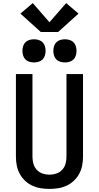

<svg xmlns="http://www.w3.org/2000/svg" viewBox="-20 -1214 640 1242"><path d="M300 8Q271 8 243 3.5Q215 -1 189 -13Q163 -25 142 -45Q121 -65 107.5 -90Q94 -115 88.5 -143.5Q83 -172 83 -200V-735H190V-200Q190 -177 196 -155Q202 -133 217.5 -116Q233 -99 255 -91.5Q277 -84 300 -84Q323 -84 345 -91.5Q367 -99 382.5 -116Q398 -133 404 -155Q410 -177 410 -200V-735H517V-200Q517 -172 511.5 -143.5Q506 -115 492.5 -90Q479 -65 458 -45Q437 -25 411 -13Q385 -1 357 3.5Q329 8 300 8ZM400 -810Q385 -810 370 -814.5Q355 -819 344.5 -829.5Q334 -840 329.5 -855Q325 -870 325 -885Q325 -900 329.5 -915Q334 -930 344.5 -940.5Q355 -951 370 -955.5Q385 -960 400 -960Q415 -960 430 -955.5Q445 -951 455.5 -940.5Q466 -930 470.5 -915Q475 -900 475 -885Q475 -870 470.5 -855Q466 -840 455.5 -829.5Q445 -819 430 -814.5Q415 -810 400 -810ZM200 -810Q185 -810 170 -814.5Q155 -819 144.5 -829.5Q134 -840 129.5 -855Q125 -870 125 -885Q125 -900 129.5 -915Q134 -930 144.5 -940.5Q155 -951 170 -955.5Q185 -960 200 -960Q215 -960 230 -955.5Q245 -951 255.5 -940.5Q266 -930 270.5 -915Q275 -900 275 -885Q275 -870 270.5 -855Q266 -840 255.5 -829.5Q245 -819 230 -814.5Q215 -810 200 -810ZM244 -1007 112 -1126 192 -1194 300 -1070 408 -1194 488 -1126 356 -1007Z"/></svg>

Font: Iosevka Curly SmBdEx
Style: Regular
Weight: 600
Width: 7
Monospace: yes
Designer: Belleve Invis
Foundry: Belleve Invis
Version: Version 11.1.0; ttfautohint (v1.8.3)